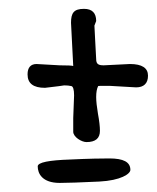

<svg xmlns="http://www.w3.org/2000/svg" viewBox="-20 -482 348 425"><path d="M201.2 -192.4C201.2 -202.1 199.7 -214.8 196.8 -230.5C194.3 -245.6 192.9 -257.8 192.9 -267.1C192.9 -277.8 194.3 -285.6 197.3 -291.5C197.8 -292 206.5 -292 222.2 -292L281.2 -288.6C298.3 -288.6 307.6 -297.4 307.6 -314.5C307.6 -331.5 294.4 -340.3 267.6 -340.3L209.5 -337.4C197.8 -337.4 192.9 -340.3 192.9 -351.1C191.9 -376 189.9 -400.4 189 -425.3L192.9 -435.5C192.9 -453.1 184.1 -462.4 166 -462.4C143.6 -462.4 137.2 -453.6 137.2 -431.6L142.1 -335.9C139.6 -336.9 129.4 -337.4 112.3 -337.4L61 -340.3C47.9 -340.3 41 -332.5 41 -317.4C41 -297.4 53.7 -287.6 79.6 -287.6C105 -290.5 120.1 -292.5 122.1 -293C128.4 -293 133.3 -292.5 137.7 -291.5C141.6 -291 144 -284.2 144 -271L142.1 -220.7V-190.4C142.1 -178.7 160.6 -167.5 171.4 -167.5C191.4 -167.5 201.2 -175.8 201.2 -192.4ZM268.6 -106C268.6 -123.5 252.9 -131.3 222.2 -131.3C207.5 -131.3 175.8 -130.9 135.3 -128.9C88.9 -127.4 63.5 -122.6 63.5 -113.8C63.5 -98.1 73.2 -77.1 112.3 -77.1C127.9 -77.1 157.7 -78.1 199.7 -80.1C247.6 -82.5 268.6 -97.2 268.6 -106Z"/></svg>

Font: Amatic Mod Bold ONEptTWO
Style: Bold
Weight: 700
Designer: David Occhino Design
Foundry: David Occhino Design
Version: Version 1.2